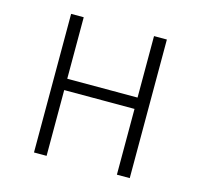

<svg xmlns="http://www.w3.org/2000/svg" viewBox="-85 -643 771 736"><g transform="rotate(15 300.0 -275.0)"><path d="M110 0V-550H160V-306H439V-550H490V0H439V-261H160V0Z"/></g></svg>

Font: JetBrains Mono NL Thin
Style: Regular
Weight: 100
Monospace: yes
Designer: Philipp Nurullin, Konstantin Bulenkov
Foundry: JetBrains
Version: Version 2.305; ttfautohint (v1.8.4.7-5d5b)